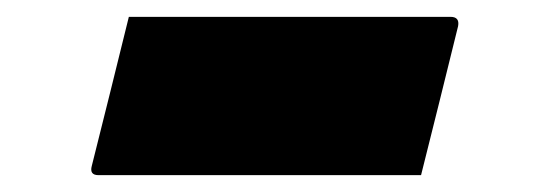

<svg xmlns="http://www.w3.org/2000/svg" viewBox="-20 -414 640 228"><path d="M133 -394H515Q526 -394 524 -383Q513 -338 502 -294Q491 -250 480 -206H97Q86 -206 89 -217Q100 -261 111 -305Q122 -349 133 -394Z"/></svg>

Font: Recursive Mn Lnr St Blk
Style: Italic
Weight: 900
Italic angle: -15°
Monospace: yes
Version: Version 1.079;hotconv 1.0.112;makeotfexe 2.5.65598; ttfautoh